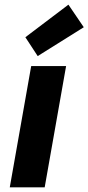

<svg xmlns="http://www.w3.org/2000/svg" viewBox="-20 -805 380 825"><path d="M22 0 114 -521H264L172 0ZM142 -564 89 -645 274 -785 340 -688Z"/></svg>

Font: DM Sans 10pt Black
Style: Italic
Weight: 900
Italic angle: -10°
Version: Version 4.004;gftools[0.9.30]